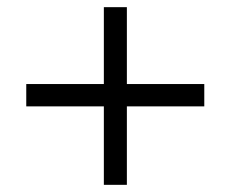

<svg xmlns="http://www.w3.org/2000/svg" viewBox="-20 -551 640 533"><path d="M268.3 -37.9V-255.7H52.9V-317.7H268.3V-531.1H332.2V-317.7H547.1V-255.7H332.2V-37.9Z"/></svg>

Font: Mulish ExtraLight
Style: Regular
Weight: 200
Designer: Vernon Adams
Foundry: Vernon Adams
Version: Version 3.603